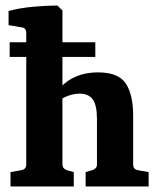

<svg xmlns="http://www.w3.org/2000/svg" viewBox="-20 -675 573 695"><path d="M15 -522H325V-469H15ZM18 0V-52L57 -59Q75 -62 75 -80V-556Q75 -574 58 -576L11 -584V-635Q50 -646 99.5 -650.5Q149 -655 188 -655L206 -637V-80Q206 -65 222 -59L247 -52V0ZM290 0V-52L314 -59Q322 -62 326.5 -66.5Q331 -71 331 -80V-243Q331 -294 316 -315Q301 -336 268 -336Q247 -336 224.5 -327.5Q202 -319 183 -302V-339Q210 -377 248.5 -395Q287 -413 335 -413Q409 -413 435.5 -372.5Q462 -332 462 -257V-80Q462 -62 479 -59L518 -52V0Z"/></svg>

Font: Rasa
Style: Bold
Weight: 700
Designer: Anna Giedrys (Yrsa+Rasa design), David Brezina (Yrsa art-direction, Rasa art-direction, design)
Foundry: Rosetta Type Foundry
Version: Version 2.004